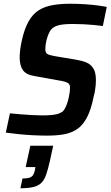

<svg xmlns="http://www.w3.org/2000/svg" viewBox="-20 -716 590 1025"><path d="M232 8Q196 8 156 6Q116 4 78.5 0Q41 -4 11 -8L33 -111Q62 -108 93.5 -105.5Q125 -103 154 -101.5Q183 -100 204 -100Q231 -100 250 -101.5Q269 -103 283.5 -106.5Q298 -110 309 -117Q318 -122 325 -134Q332 -146 337.5 -161.5Q343 -177 346.5 -193Q350 -209 352 -223Q354 -237 354 -246Q354 -261 348 -268Q342 -275 327.5 -279.5Q313 -284 286 -288L164 -310Q119 -317 102 -342Q85 -367 85 -410Q85 -429 88 -452.5Q91 -476 97 -502Q111 -564 133 -602.5Q155 -641 186.5 -661Q218 -681 260 -688.5Q302 -696 354 -696Q394 -696 432 -693.5Q470 -691 501 -687Q532 -683 550 -679L529 -577Q510 -580 483 -582.5Q456 -585 426.5 -586.5Q397 -588 369 -588Q342 -588 322 -586Q302 -584 288.5 -580Q275 -576 265 -569Q254 -562 246 -548Q238 -534 232.5 -516.5Q227 -499 224.5 -482.5Q222 -466 222 -452Q222 -434 233.5 -427.5Q245 -421 274 -416L388 -397Q418 -392 441 -382.5Q464 -373 478 -351.5Q492 -330 492 -288Q492 -277 491 -263.5Q490 -250 487.5 -234Q485 -218 480 -200Q466 -130 444 -88.5Q422 -47 391.5 -26.5Q361 -6 321.5 1Q282 8 232 8ZM89 289 100 237Q123 237 136 233Q149 229 155.5 220Q162 211 166 194L169 176H117L142 62H264L246 145Q236 188 226.5 216Q217 244 201 260Q185 276 158 282.5Q131 289 89 289Z"/></svg>

Font: Saira SemiCondensed SemiBold
Style: Italic
Weight: 600
Width: 4
Italic angle: -12°
Designer: Hector Gatti with collaboration of the Omnibus-Type team
Foundry: Omnibus-Type
Version: Version 1.101